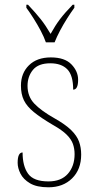

<svg xmlns="http://www.w3.org/2000/svg" viewBox="-20 -786 412 816"><path d="M186 10Q136 10 107.5 -7Q79 -24 67 -48Q55 -72 55 -94Q55 -138 76 -138Q76 -80 99.5 -47.5Q123 -15 186 -15Q240 -15 268.5 -47.5Q297 -80 297 -131Q297 -154 290 -174Q283 -194 263.5 -213.5Q244 -233 205 -255Q154 -285 124 -309.5Q94 -334 81.5 -360Q69 -386 69 -422Q69 -475 103 -508.5Q137 -542 196 -542Q255 -542 283.5 -512.5Q312 -483 312 -447Q312 -405 291 -405Q291 -466 266 -491.5Q241 -517 194 -517Q143 -517 120 -489Q97 -461 97 -421Q97 -376 126 -345.5Q155 -315 212 -283Q258 -257 282.5 -233Q307 -209 316 -184Q325 -159 325 -129Q325 -66 286.5 -28Q248 10 186 10ZM175 -606Q167 -629 153 -655.5Q139 -682 122.5 -708Q106 -734 92 -753V-766H99Q132 -731 153 -704.5Q174 -678 195 -642Q215 -678 235 -704.5Q255 -731 289 -766H296V-753Q282 -734 265.5 -708Q249 -682 235 -655.5Q221 -629 212 -606Z"/></svg>

Font: Noto Serif Hebrew SemiCondensed Thin
Style: Regular
Weight: 100
Width: 4
Designer: Monotype Design Team
Foundry: Monotype Imaging Inc.
Version: Version 2.004; ttfautohint (v1.8.4.7-5d5b)